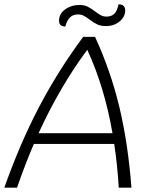

<svg xmlns="http://www.w3.org/2000/svg" viewBox="-62 -871 702 891"><path d="M468 -203H95Q54 -107 17 0H-42Q31 -206 119 -374Q207 -542 324 -700H379Q451 -544 491.5 -376Q532 -208 548 0H489Q483 -105 468 -203ZM460 -253Q423 -467 343 -640Q216 -469 117 -253ZM212 -775Q212 -807 240.5 -827.5Q269 -848 308 -848Q329 -848 345 -840Q361 -832 379 -818Q395 -806 406.5 -800Q418 -794 432 -794Q456 -794 469 -807.5Q482 -821 488 -851Q519 -851 519 -822Q519 -793 493 -771.5Q467 -750 430 -750Q406 -750 390 -757.5Q374 -765 354 -780Q338 -792 326.5 -798Q315 -804 300 -804Q277 -804 263 -790.5Q249 -777 241 -748Q212 -748 212 -775Z"/></svg>

Font: Krub Light
Style: Italic
Weight: 300
Italic angle: -8°
Designer: Ekaluck Peanpanawate
Foundry: Cadson Demak Co.,Ltd.
Version: Version 1.000; ttfautohint (v1.6)